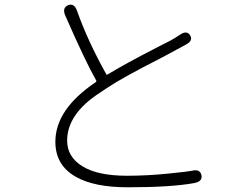

<svg xmlns="http://www.w3.org/2000/svg" viewBox="-20 -777 1040 815"><path d="M522 18Q379 18 301 -27Q215 -76 215 -175Q215 -313 386 -428Q391 -431 388 -436Q342 -517 257 -711Q243 -744 269 -755Q295 -765 307 -731Q352 -604 431 -462Q433 -458 437 -461Q505 -503 651 -578L700 -603Q715 -611 729 -620L743 -629Q773 -650 787 -627Q801 -604 768 -587L692 -546Q676 -537 660 -529Q497 -446 435 -404Q420 -394 405 -384Q265 -294 265 -180Q265 -111 330 -71Q395 -31 519 -31Q604 -31 693 -40Q782 -49 794 -52Q829 -61 835 -34Q841 -7 805 0Q707 18 522 18Z"/></svg>

Font: Resource Han Rounded CN Light
Style: Regular
Weight: 300
Designer: Cyano Hao (round all glyphs); Ryoko NISHIZUKA 西塚涼子 (kana, bopomofo & ideographs); Paul D. Hunt (Latin, Greek & Cyrillic)
Foundry: Cyano Hao
Version: 0.990